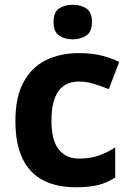

<svg xmlns="http://www.w3.org/2000/svg" viewBox="-20 -780 554 810"><path d="M300 10Q219 10 162 -19.5Q105 -49 75 -111Q45 -173 45 -270Q45 -370 79 -433Q113 -496 173.5 -526Q234 -556 313 -556Q369 -556 410.5 -545Q452 -534 483 -519L439 -404Q404 -418 373.5 -427Q343 -436 313 -436Q197 -436 197 -271Q197 -189 227.5 -150Q258 -111 313 -111Q360 -111 396 -123.5Q432 -136 466 -158V-31Q432 -9 394.5 0.5Q357 10 300 10ZM287 -760Q320 -760 344 -744.5Q368 -729 368 -687Q368 -646 344 -630Q320 -614 287 -614Q253 -614 229.5 -630Q206 -646 206 -687Q206 -729 229.5 -744.5Q253 -760 287 -760Z"/></svg>

Font: Noto Sans Hanifi Rohingya
Style: Regular
Weight: 400
Designer: Monotype Design Team and DaltonMaag
Foundry: Google LLC
Version: Version 2.101